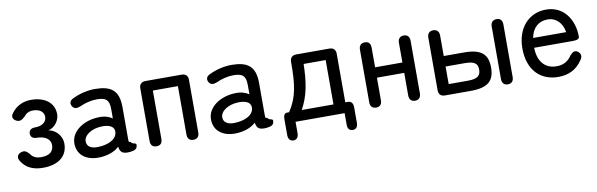

<svg xmlns="http://www.w3.org/2000/svg" viewBox="-46 -907 4483 1441"><g transform="rotate(-10 2196.0 -186.0)"><path d="M212 11C328 11 402 -41 402 -141C402 -199 357 -250 301 -259C350 -269 387 -319 387 -367C387 -457 313 -507 212 -507C154 -507 100 -484 63 -434C42 -409 51 -385 78 -372C103 -361 119 -370 141 -390C159 -413 181 -426 212 -426C266 -426 295 -399 295 -364C295 -326 264 -298 206 -298C176 -298 159 -284 159 -259C159 -233 176 -219 206 -219C269 -219 309 -190 309 -147C309 -99 281 -70 212 -70C175 -70 149 -84 134 -108C111 -133 98 -141 72 -133C44 -124 32 -101 48 -73C81 -16 137 11 212 11Z M644 8C700 6 759 -11 795 -47C802 -6 817 8 860 8C873 8 887 6 900 3C924 -2 934 -17 934 -37C934 -56 905 -44 894 -66C881 -66 879 -70 879 -82V-335C879 -463 819 -504 697 -504C639 -504 577 -488 528 -464C500 -452 493 -430 506 -407C519 -385 539 -383 567 -394C607 -413 656 -425 697 -425C762 -425 793 -410 793 -335V-263C767 -281 732 -292 691 -290C584 -289 476 -226 476 -128C476 -38 546 11 644 8ZM562 -127C561 -176 624 -216 698 -218C752 -220 791 -205 794 -168C797 -107 729 -73 645 -71C594 -70 563 -89 562 -127Z M1080 0C1110 0 1125 -17 1125 -48V-417H1316V-48C1316 -17 1332 0 1361 0C1390 0 1406 -17 1406 -48V-449C1406 -480 1389 -497 1358 -497H1083C1052 -497 1035 -479 1035 -449V-48C1035 -17 1051 0 1080 0Z M1685 8C1741 6 1800 -11 1836 -47C1843 -6 1858 8 1901 8C1914 8 1928 6 1941 3C1965 -2 1975 -17 1975 -37C1975 -56 1946 -44 1935 -66C1922 -66 1920 -70 1920 -82V-335C1920 -463 1860 -504 1738 -504C1680 -504 1618 -488 1569 -464C1541 -452 1534 -430 1547 -407C1560 -385 1580 -383 1608 -394C1648 -413 1697 -425 1738 -425C1803 -425 1834 -410 1834 -335V-263C1808 -281 1773 -292 1732 -290C1625 -289 1517 -226 1517 -128C1517 -38 1587 11 1685 8ZM1603 -127C1602 -176 1665 -216 1739 -218C1793 -220 1832 -205 1835 -168C1838 -107 1770 -73 1686 -71C1635 -70 1604 -89 1603 -127Z M2100 135C2125 135 2139 117 2139 87V0H2513V89C2513 119 2527 135 2552 135C2577 135 2591 118 2591 87V-32C2591 -62 2577 -79 2551 -79H2532V-449C2532 -480 2515 -497 2484 -497H2232C2201 -497 2184 -479 2184 -450C2184 -272 2171 -182 2104 -79H2090C2068 -79 2060 -63 2060 -32V87C2060 118 2075 135 2100 135ZM2200 -79C2255 -178 2271 -278 2274 -417H2442V-79Z M2754 0C2783 0 2798 -17 2798 -48V-220H3006V-48C3006 -17 3022 0 3051 0C3079 0 3095 -17 3095 -48V-449C3095 -480 3079 -497 3051 -497C3023 -497 3006 -480 3006 -449V-299H2798V-449C2798 -480 2783 -497 2754 -497C2725 -497 2709 -479 2709 -449V-48C2709 -17 2725 0 2754 0Z M3278 0H3475C3609 0 3655 -48 3655 -147C3655 -245 3609 -293 3475 -293H3320V-449C3320 -480 3304 -497 3275 -497C3246 -497 3230 -479 3230 -449V-48C3230 -17 3247 0 3278 0ZM3320 -79V-213H3466C3545 -213 3564 -189 3564 -147C3564 -104 3545 -79 3466 -79ZM3713 -48C3713 -17 3730 0 3758 0C3786 0 3802 -17 3802 -48V-449C3802 -480 3786 -497 3758 -497C3730 -497 3713 -479 3713 -449Z M4141 11C4219 11 4279 -18 4323 -82C4345 -110 4339 -134 4317 -150C4295 -164 4278 -156 4258 -133C4231 -91 4193 -70 4142 -70C4057 -70 4001 -127 3999 -236H4297C4328 -236 4344 -245 4344 -260C4344 -392 4268 -503 4136 -503C4004 -503 3911 -402 3911 -246C3911 -81 4005 11 4141 11ZM4004 -310C4019 -387 4066 -428 4135 -428C4200 -428 4245 -380 4256 -310Z"/></g></svg>

Font: 寒蝉半圆体
Style: Regular
Weight: 400
Designer: Yoshimichi Ohira & Warren
Foundry: ChillType
Version: Version 1.800;Glyphs 3.1.1 (3135)